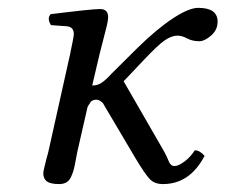

<svg xmlns="http://www.w3.org/2000/svg" viewBox="-20 -459 574 489"><path d="M158.7 -321.8Q168 -365.7 168 -372.1Q168 -390.6 149.9 -392.1L109.9 -395Q99.1 -411.6 108.9 -422.9Q214.4 -436 234.9 -436Q255.4 -436 255.4 -415Q255.4 -407.7 252 -393.3Q248.5 -378.9 242.7 -356.7Q236.8 -334.5 233.4 -320.3L214.8 -241.2Q229 -241.2 239.7 -248.8Q250.5 -256.3 264.2 -271.5L330.1 -336.9Q378.9 -384.8 419.9 -411.9Q460.9 -439 484.9 -439Q534.2 -439 534.2 -403.8Q534.2 -382.8 517.6 -368.4Q501 -354 487.8 -354Q469.7 -354 456.8 -361.1Q443.8 -368.2 432.1 -368.2Q416.5 -368.2 398.4 -355.5Q381.8 -343.8 346.2 -306.2L294.9 -252L394 -80.1Q399.9 -70.3 404.8 -59.6L411.1 -45.4Q413.1 -41.5 416.3 -38.8Q419.4 -36.1 424.8 -36.1Q434.1 -36.1 449.5 -47.4Q464.8 -58.6 476.1 -76.2Q488.8 -76.2 501 -62Q463.4 9.8 395 9.8Q373.5 9.8 361.6 -2.7Q349.6 -15.1 324.7 -56.6Q321.8 -62 319.8 -64.9L244.1 -192.9Q242.7 -196.8 236.8 -200.9Q231 -205.1 224.6 -205.1Q219.7 -205.1 216.3 -203.4Q212.9 -201.7 211.4 -200Q210 -198.2 207.3 -193.6Q204.6 -189 203.1 -187L176.8 -71.8Q175.3 -64.9 172.6 -49.8Q169.9 -34.7 167.7 -26.6Q165.5 -18.6 161.1 -8.8Q156.7 1 149.2 5.4Q141.6 9.8 130.9 9.8Q108.4 9.8 99.4 2.9Q90.3 -3.9 90.3 -17.1Q90.3 -21.5 92.3 -30Q94.2 -38.6 97.7 -52.2L103 -71.8Z"/></svg>

Font: Linux Libertine G
Style: Italic
Weight: 400
Italic angle: -12°
Designer: Philipp H. Poll
Foundry: Philipp H. Poll
Version: Version 5.1.3